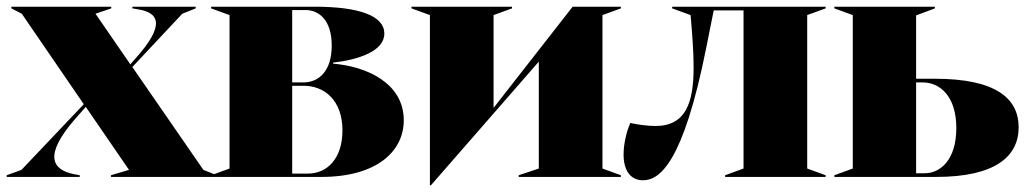

<svg xmlns="http://www.w3.org/2000/svg" viewBox="-50 -528 3060 573"><path d="M281 0H597V-5L557 -21L345 -328L494 -487L534 -503V-508H345V-503L363 -500C423 -490 446 -455 353 -352L339 -336L235 -487L282 -503V-508H-16V-503L15 -487L200 -217L14 -21L-30 -5V0H188V-5L172 -8C105 -21 79 -64 175 -174L206 -209L335 -21L281 -5Z M580 0H909C1074 0 1155 -76 1155 -169C1155 -280 1044 -330 944 -338V-341C1020 -350 1097 -375 1097 -428C1097 -480 1024 -508 889 -508H580V-503L635 -483V-25L580 -5ZM822 -10V-272H856C919 -272 972 -228 972 -139C972 -54 926 -10 869 -10ZM822 -282V-498H862C902 -498 940 -468 940 -392C940 -315 901 -282 855 -282Z M1233 25H1236L1558 -344V-25L1498 -5V0H1803V-5L1748 -25V-483L1803 -503V-508H1659L1423 -206V-483L1478 -503V-508H1178V-503L1233 -483Z M1869 10C1918 10 1989 -40 2058 -387L2080 -497H2169V-25L2114 -5V0H2414V-5L2359 -25V-483L2414 -503V-508H1956V-503L2011 -483C2016 -426 2020 -373 2020 -327C2020 -222 1997 -152 1906 -152C1884 -152 1853 -156 1831 -161C1823 -143 1811 -105 1811 -67C1811 -16 1834 10 1869 10Z M2440 0H2744C2920 0 2990 -61 2990 -148C2990 -235 2921 -293 2740 -293H2684V-482L2740 -503V-508H2440V-503L2495 -483V-25L2440 -5ZM2684 -11V-282H2704C2755 -282 2804 -241 2804 -146C2804 -48 2754 -11 2710 -11Z"/></svg>

Font: Nyght Serif Dark
Style: Regular
Weight: 800
Designer: Maksym Kobuzan
Version: Version 0.410;Glyphs 3.1.2 (3151)